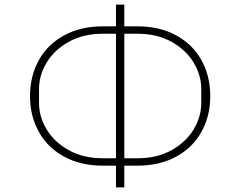

<svg xmlns="http://www.w3.org/2000/svg" viewBox="-20 -781 1040 831"><path d="M482 30V-64H425Q329 -64 257.5 -103Q186 -142 148 -210.5Q110 -279 110 -365Q110 -452 148 -520.5Q186 -589 257.5 -628Q329 -667 425 -667H482V-761H518V-667H575Q671 -667 742.5 -628Q814 -589 852 -520.5Q890 -452 890 -365Q890 -279 852 -210.5Q814 -142 742.5 -103Q671 -64 575 -64H518V30ZM482 -96V-635H425Q341 -635 278.5 -600.5Q216 -566 182.5 -511Q149 -456 149 -397V-334Q149 -275 182.5 -220Q216 -165 278.5 -130.5Q341 -96 425 -96ZM575 -96Q659 -96 721.5 -130.5Q784 -165 817.5 -220Q851 -275 851 -334V-397Q851 -456 817.5 -511Q784 -566 721.5 -600.5Q659 -635 575 -635H518V-96Z"/></svg>

Font: IBM Plex Sans JP ExtraLight
Style: Regular
Weight: 200
Designer: Mike Abbink; Paul van der Laan; Pieter van Rosmalen; Wujin Sim; Yejin Wi; Jinhee Kim; Boomi Park; Yona Kim; Kichan Ma
Foundry: Sandoll Inc.
Version: Version 1.001